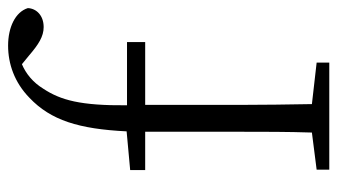

<svg xmlns="http://www.w3.org/2000/svg" viewBox="-204 -650 853 486"><g transform="rotate(-90 223.0 -406.5)"><path d="M37 0H308V-32L203 -44C202 -105 201 -166 201 -227V-466H360V-512H200C199 -630 213 -680 242 -724C258 -750 280 -768 304 -778L326 -760C354 -736 374 -723 398 -723C427 -723 445 -741 446 -763C436 -795 397 -813 351 -813C305 -813 258 -797 219 -759C162 -705 140 -634 134 -513L36 -504V-466H133V-227C133 -166 133 -105 131 -44L37 -32Z"/></g></svg>

Font: Kiri Minchoo Light
Style: Regular
Weight: 300
Designer: Ryoko NISHIZUKA 西塚涼子 (kana & ideographs); Frank Grießhammer (Latin, Greek & Cyrillic);
akenotsuki.com/eyeben/fonts/ (U+
Foundry: Adobe
akenotsuki.com/eyeben/fonts/
Version: Version 4.002;hotconv 1.0.119;makeotfexe 2.5.65604